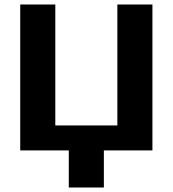

<svg xmlns="http://www.w3.org/2000/svg" viewBox="-20 -669 768 854"><path d="M442 165V0H658V-649H502V-111H226V-649H70V0H286V165Z"/></svg>

Font: Play
Style: Bold
Weight: 700
Designer: Jonas Hecksher
Foundry: Jonas Hecksher, Playtypeª, e-types AS
Version: Version 1.002